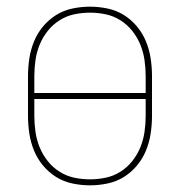

<svg xmlns="http://www.w3.org/2000/svg" viewBox="-20 -548 540 576"><path d="M250 8Q224 8 197.5 2.5Q171 -3 148.5 -17Q126 -31 109 -51.5Q92 -72 82 -96.5Q72 -121 68 -147.5Q64 -174 64 -200V-320Q64 -346 68 -372.5Q72 -399 82 -423.5Q92 -448 109 -468.5Q126 -489 148.5 -503Q171 -517 197.5 -522.5Q224 -528 250 -528Q276 -528 302.5 -522.5Q329 -517 351.5 -503Q374 -489 391 -468.5Q408 -448 418 -423.5Q428 -399 432 -372.5Q436 -346 436 -320V-200Q436 -174 432 -147.5Q428 -121 418 -96.5Q408 -72 391 -51.5Q374 -31 351.5 -17Q329 -3 302.5 2.5Q276 8 250 8ZM417 -269V-320Q417 -344 413.5 -368Q410 -392 401 -414Q392 -436 377 -455Q362 -474 341.5 -487Q321 -500 297.5 -505Q274 -510 250 -510Q226 -510 202.5 -505Q179 -500 158.5 -487Q138 -474 123 -455Q108 -436 99 -414Q90 -392 86.5 -368Q83 -344 83 -320V-269ZM250 -10Q274 -10 297.5 -15Q321 -20 341.5 -33Q362 -46 377 -65Q392 -84 401 -106Q410 -128 413.5 -152Q417 -176 417 -200V-251H83V-200Q83 -176 86.5 -152Q90 -128 99 -106Q108 -84 123 -65Q138 -46 158.5 -33Q179 -20 202.5 -15Q226 -10 250 -10Z"/></svg>

Font: Iosevka SS18 Thin
Style: Regular
Weight: 100
Monospace: yes
Designer: Belleve Invis
Foundry: Belleve Invis
Version: Version 25.1.1; ttfautohint (v1.8.4)